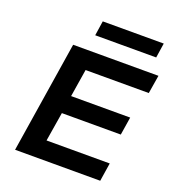

<svg xmlns="http://www.w3.org/2000/svg" viewBox="-157 -1019 1042 1142"><g transform="rotate(20 364.0 -448.0)"><path d="M68 0 179 -705H719L700 -589H300L272 -414H646L628 -300H255L225 -116H625L607 0ZM283 -803 297 -896H683L669 -803Z"/></g></svg>

Font: Nunito Sans 7pt SemiExpanded
Style: Bold Italic
Weight: 700
Width: 6
Italic angle: -9°
Designer: Vernon Adams
Foundry: Vernon Adams
Version: Version 3.101;gftools[0.9.27]